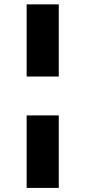

<svg xmlns="http://www.w3.org/2000/svg" viewBox="-20 -748 402 904"><path d="M105.5 -204.6H256.8V136.7H105.5ZM256.8 -727.5V-387.7H105.5V-727.5Z"/></svg>

Font: Inter 18pt ExtraBold
Style: Regular
Weight: 800
Designer: Rasmus Andersson
Foundry: rsms
Version: Version 4.001;git-66647c0bb